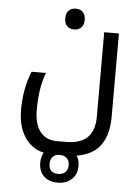

<svg xmlns="http://www.w3.org/2000/svg" viewBox="-64 -654 800 1103"><g transform="rotate(5 336.0 -102.5)"><path d="M266.1 240.2Q172.4 240.2 118.7 175.3Q64.9 110.4 64.9 -1Q64.9 -120.6 106 -222.2H189Q154.8 -135.7 154.8 -6.8Q154.8 74.2 188.5 118.2Q222.2 162.1 285.2 162.1H334Q420.9 162.1 461.4 122.6Q502 83 502 2.9V-484.9H586.9V-3.9Q586.9 117.2 526.9 178.7Q466.8 240.2 337.9 240.2ZM328.1 -485.4Q302.2 -485.4 287.1 -501Q272 -516.6 272 -545.4Q272 -574.2 286.9 -589.8Q301.8 -605.5 328.1 -605.5Q355 -605.5 369.6 -589.1Q384.3 -572.8 384.3 -545.4Q384.3 -518.1 369.6 -501.7Q355 -485.4 328.1 -485.4ZM310.1 399.4Q260.3 399.4 230.7 371.3Q201.2 343.3 201.2 294.4Q201.2 245.1 231 217.3Q260.7 189.5 310.1 189.5Q360.4 189.5 391.1 218Q421.9 246.6 421.9 293.5Q421.9 341.8 391.1 370.6Q360.4 399.4 310.1 399.4ZM310.1 349.1Q334 349.1 349.6 335Q365.2 320.8 365.2 294.4Q365.2 268.1 349.6 253.7Q334 239.3 310.1 239.3Q285.6 239.3 270.3 253.7Q254.9 268.1 254.9 294.4Q254.9 349.1 310.1 349.1Z"/></g></svg>

Font: Droid Arabic Kufi
Style: Regular
Weight: 400
Designer: Pascal Zoghbi
Foundry: Irfont.ir
Version: Version 1.00 February 28, 2013, initial release